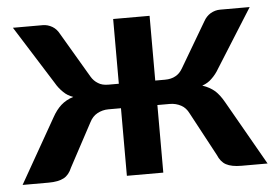

<svg xmlns="http://www.w3.org/2000/svg" viewBox="-42 -569 902 626"><g transform="rotate(-5 408.5 -256.5)"><path d="M689 -211.4 809.6 0H724.1Q691.9 0 673.8 -9.8Q656.7 -19 647 -42.5L570.8 -184.6Q561.5 -203.6 545.9 -211.9Q528.8 -221.2 508.8 -221.2H468.3V0H349.1V-221.2H308.1Q288.6 -221.2 271.5 -211.9Q255.4 -203.1 246.1 -184.6L169.9 -42.5Q160.2 -19 143.1 -9.8Q125 0 92.8 0H7.8L127.9 -211.4Q140.6 -234.4 156.7 -249Q173.8 -264.2 197.3 -271.5Q178.7 -277.8 166 -290.5Q151.4 -304.2 141.1 -322.3L21 -513.2H118.7Q134.8 -513.2 149.9 -504.4Q163.6 -496.1 171.9 -480.5L258.8 -333Q267.6 -317.9 281.7 -309.6Q294.4 -301.3 314.9 -301.3H349.1V-513.2H468.3V-301.3H500Q521 -301.3 535.2 -309.6Q548.8 -316.9 558.1 -333L645 -480.5Q653.3 -495.6 667.5 -504.4Q682.6 -513.2 699.2 -513.2H795.9L675.8 -322.3Q665.5 -304.2 650.9 -290.5Q638.2 -277.8 619.6 -271.5Q643.6 -263.7 660.6 -249Q675.8 -234.9 689 -211.4Z"/></g></svg>

Font: Lato-SemiBold
Style: Bold
Weight: 500
Designer: Lukasz Dziedzic with Adam Twardoch and Botio Nikoltchev
Foundry: tyPoland Lukasz Dziedzic
Version: ""